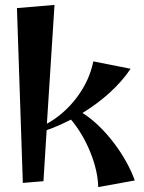

<svg xmlns="http://www.w3.org/2000/svg" viewBox="-20 -723 585 782"><path d="M49 -690 73 22 157 15 170 -193C203 -204 236 -219 269 -236C330 -165 379 -50 380 39L529 12C494 -87 407 -206 316 -263C395 -311 466 -374 512 -443L360 -473C340 -369 265 -271 171 -219L202 -703Z"/></svg>

Font: Original Surfer
Style: Regular
Weight: 400
Designer: Astigmatic (AOETI)
Foundry: Astigmatic (AOETI)
Version: Version 1.001